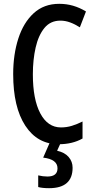

<svg xmlns="http://www.w3.org/2000/svg" viewBox="-20 -796 495 1005"><path d="M296 -688Q244 -688 212.5 -649.5Q181 -611 166.5 -547Q152 -483 152 -407Q152 -276 191 -202.5Q230 -129 299 -129Q329 -129 356.5 -137.5Q384 -146 412 -160V-71Q359 -41 287 -41Q176 -41 112.5 -138Q49 -235 49 -408Q49 -511 76 -594.5Q103 -678 156.5 -727Q210 -776 290 -776Q328 -776 362.5 -766Q397 -756 430 -736L398 -653Q373 -669 347.5 -678.5Q322 -688 296 -688ZM360 82Q360 189 237 189Q201 189 180 183V122Q205 128 228 128Q281 128 281 85Q281 38 206 29L241 -51H299L279 -7Q319 2 339.5 26Q360 50 360 82Z"/></svg>

Font: Noto Sans Tamil UI ExtraCondensed Medium
Style: Regular
Weight: 500
Width: 2
Designer: Jelle Bosma - Monotype Design Team
Foundry: Monotype Imaging Inc.
Version: Version 2.004; ttfautohint (v1.8.4.7-5d5b)